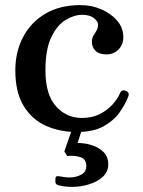

<svg xmlns="http://www.w3.org/2000/svg" viewBox="-20 -505 562 752"><path d="M280 12Q215 12 160.5 -12Q106 -36 73 -89.5Q40 -143 40 -229Q40 -301 70 -359Q100 -417 157 -451Q214 -485 295 -485Q339 -485 377 -468.5Q415 -452 439 -424Q463 -396 463 -359Q463 -331 444.5 -311.5Q426 -292 397 -292Q368 -292 353.5 -306.5Q339 -321 340 -344Q341 -358 346.5 -366.5Q352 -375 358 -385Q364 -395 364 -410Q364 -421 348 -434Q332 -447 302 -447Q270 -447 236.5 -426.5Q203 -406 180.5 -358.5Q158 -311 158 -229Q158 -135 199 -89Q240 -43 301 -43Q341 -43 370.5 -58Q400 -73 420.5 -95.5Q441 -118 450 -140Q457 -156 473 -149Q489 -143 482 -126Q471 -97 448.5 -65Q426 -33 386 -10.5Q346 12 280 12ZM197 196Q197 183 210 185Q233 190 253 190Q277 190 297.5 179.5Q318 169 318 145Q318 118 295 110.5Q272 103 243 106L232 88L262 2H301L284 55Q312 55 339.5 63.5Q367 72 385.5 90.5Q404 109 404 139Q404 168 382.5 187.5Q361 207 328.5 217Q296 227 263 227Q249 227 235 225.5Q221 224 207 220Q197 217 197 207Z"/></svg>

Font: Zen Antique
Style: Regular
Weight: 400
Designer: Yoshimichi Ohira
Foundry: Positype
Version: Version 1.001